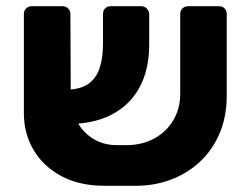

<svg xmlns="http://www.w3.org/2000/svg" viewBox="-20 -591 802 619"><path d="M381 -123Q435 -122 475.5 -143.5Q516 -165 538.5 -203Q561 -241 561 -288V-547Q561 -557 568.5 -564Q576 -571 587 -571H686Q697 -571 704 -564Q711 -557 711 -546V-283Q711 -215 688 -161Q665 -107 624 -69Q583 -31 528.5 -11Q474 9 411 8H317Q236 8 177.5 -23.5Q119 -55 88 -108Q57 -161 57 -225V-546Q57 -557 64.5 -564Q72 -571 82 -571H182Q192 -571 199.5 -564Q207 -557 207 -547L208 -297Q208 -213 250.5 -168Q293 -123 357 -123ZM191 -191V-302Q238 -302 264 -320Q290 -338 301 -371Q312 -404 312 -449V-545Q312 -557 319 -564Q326 -571 337 -571H436Q446 -571 453.5 -563Q461 -555 461 -545V-447Q461 -366 429.5 -308.5Q398 -251 338 -220.5Q278 -190 191 -191Z"/></svg>

Font: DVN-Rubik
Style: Bold
Weight: 700
Designer: Hubert and Fischer
Foundry: Hubert & Fischer
Version: Version 2.102